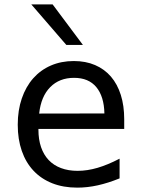

<svg xmlns="http://www.w3.org/2000/svg" viewBox="-20 -837 642 871"><path d="M122.1 -816.9H218.8L356 -633.3H280.8ZM330.6 14.2Q267.1 14.2 217 -5.6Q167 -25.4 132.1 -62.5Q97.2 -99.6 78.9 -152.3Q60.5 -205.1 60.5 -271Q60.5 -336.9 78.9 -390.4Q97.2 -443.8 130.6 -481.7Q164.1 -519.5 210.9 -539.8Q257.8 -560.1 314.9 -560.1Q369.1 -560.1 411.6 -541.7Q454.1 -523.4 483.4 -489.3Q512.7 -455.1 528.1 -406.2Q543.5 -357.4 543.5 -295.9V-252H154.3V-249Q154.3 -204.1 166.3 -169.4Q178.2 -134.8 200.9 -110.8Q223.6 -86.9 256.8 -74.5Q290 -62 332 -62Q376 -62 422.6 -75.7Q469.2 -89.4 522.5 -117.2V-27.8Q470.7 -6.8 423.6 3.7Q376.5 14.2 330.6 14.2ZM453.6 -322.3Q452.1 -398.9 417.2 -441.4Q382.3 -483.9 315.9 -483.9Q249.5 -483.9 207.8 -441.7Q166 -399.4 157.7 -321.8Z"/></svg>

Font: Hack
Style: Regular
Weight: 400
Monospace: yes
Designer: Christopher Simpkins
Foundry: Christopher Simpkins
Version: Version 2.019; ttfautohint (v1.4.1) -l 4 -r 80 -G 350 -x 0 -